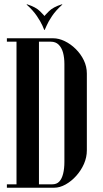

<svg xmlns="http://www.w3.org/2000/svg" viewBox="-20 -878 480 898"><path d="M57.2 0H233.2Q259.5 0 286.6 -15.1Q313.8 -30.2 336.5 -55.5Q359.2 -80.8 372.8 -111.6Q386.2 -142.5 386.2 -174.8V-534Q386.2 -566.8 372 -596.1Q357.8 -625.5 334.2 -648.8Q310.8 -672 282.9 -685.5Q255 -699 228.8 -699H57.2ZM162.2 -683H217.5Q240.2 -683 254.2 -669.2Q268.2 -655.5 274.8 -631.9Q281.2 -608.2 281.2 -579V-121.5Q281.2 -89 275.1 -65Q269 -41 256.9 -28.5Q244.8 -16 225 -16H162.2ZM12.2 -699V-683H57.2V-699ZM12.2 -16V0H57.2V-16ZM269.2 -857.8 272 -857Q241 -829.2 223.4 -802.9Q205.8 -776.5 198.4 -758.9Q191 -741.2 189 -738H187L186.8 -801.8Q188.8 -805 208.5 -825Q228.2 -845 269.2 -857.8ZM106.8 -857.8Q147.8 -845 167.5 -825Q187.2 -805 189.2 -801.8L189 -738H187Q186 -741.2 178.1 -758.9Q170.2 -776.5 152.6 -802.9Q135 -829.2 104 -857Z"/></svg>

Font: Emberly Black
Style: Regular
Weight: 900
Designer: Rajesh Rajput
Foundry: Rajesh Rajput
Version: Version 1.000